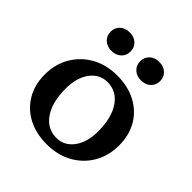

<svg xmlns="http://www.w3.org/2000/svg" viewBox="-192 -847 1001 1001"><g transform="rotate(45 308.0 -346.5)"><path d="M304 13Q225 13 166 -18Q107 -49 73.5 -105.5Q40 -162 40 -237Q40 -314 75 -373.5Q110 -433 171 -467Q232 -501 312 -501Q391 -501 450.5 -469.5Q510 -438 543 -381.5Q576 -325 576 -250Q576 -173 541 -113.5Q506 -54 445 -20.5Q384 13 304 13ZM316 -46Q374 -46 410.5 -95Q447 -144 447 -224Q447 -325 407 -383Q367 -441 300 -441Q242 -441 205.5 -392Q169 -343 169 -263Q169 -162 209 -104Q249 -46 316 -46ZM199 -570Q166 -570 145.5 -589Q125 -608 125 -638Q125 -668 145.5 -687Q166 -706 199 -706Q231 -706 251.5 -687Q272 -668 272 -638Q272 -608 251.5 -589Q231 -570 199 -570ZM416 -570Q384 -570 363.5 -589Q343 -608 343 -638Q343 -668 363.5 -687Q384 -706 416 -706Q449 -706 469.5 -687Q490 -668 490 -638Q490 -608 469.5 -589Q449 -570 416 -570Z"/></g></svg>

Font: Platypi Medium
Style: Regular
Weight: 500
Designer: David Sargent
Foundry: Bolt Cutter Type
Version: Version 1.200; ttfautohint (v1.8.4.7-5d5b)